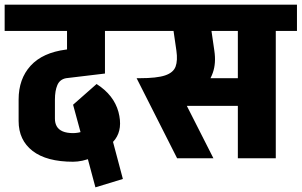

<svg xmlns="http://www.w3.org/2000/svg" viewBox="-45 -680 1296 825"><path d="M-25 -547V-660H537V-547ZM270 15Q155 15 95 -31.5Q35 -78 35 -160L191 -170Q191 -151 199 -137Q207 -123 224.5 -115.5Q242 -108 270 -108ZM35 -159V-253H191V-169ZM35 -252Q35 -341 86.5 -397.5Q138 -454 239 -467V-344Q212 -339 201.5 -314.5Q191 -290 191 -252ZM239 -344V-467L406 -487V-364ZM243 -447V-630H406V-447ZM464 -199Q483 -127 450 -81.5Q417 -36 328 -12L303 -106Q325 -112 330 -126.5Q335 -141 329 -163ZM370 -319Q444 -272 464 -199L329 -163Q321 -193 279 -232ZM370 -319 425 -114 309 -83 269 -230ZM365 125 278 -200 400 -223 483 89ZM268 15V-108Q291 -108 313.5 -116Q336 -124 358 -138V-5Q330 6 309 10.5Q288 15 268 15Z M792 -547V-660H994V-547ZM652 -225V-344H996V-225ZM610 -238 555 -344Q629 -344 664.5 -356Q700 -368 709.5 -394Q719 -420 713 -462H876Q884 -409 869.5 -367.5Q855 -326 823.5 -297Q792 -268 748.5 -253Q705 -238 654 -238ZM716 0 542 -344 698 -343 872 0ZM713 -462 693 -600H856L876 -462ZM482 -547V-660H959V-547ZM977 0V-645H1140V0ZM887 -547V-660H1231V-547Z"/></svg>

Font: Akshar Light
Style: Bold
Weight: 700
Version: Version 1.100